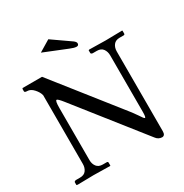

<svg xmlns="http://www.w3.org/2000/svg" viewBox="-187 -963 1070 1117"><g transform="rotate(-30 348.0 -404.5)"><path d="M293 -817.4 414.1 -732.9Q429.2 -721.7 429.2 -711.9Q429.2 -697.3 414.6 -697.3Q399.4 -697.3 371.6 -709L216.8 -771.5ZM602.5 -556.6V-21.5Q602.5 7.8 581.5 7.8Q557.1 6.8 542 -13.7L192.9 -455.1Q166.5 -488.3 158.7 -488.3Q148.9 -488.3 148.9 -439V-88.4Q148.9 -63 162.4 -45.4Q175.8 -27.8 203.6 -27.8H230Q238.3 -27.8 238.3 -19.5V-1L236.3 1Q164.6 -1 125.5 -1L18.1 1L10.7 -1V-19Q10.7 -22.9 15.1 -25.4Q19.5 -27.8 23.9 -27.8H50.3Q78.6 -27.8 91.6 -45.9Q104.5 -64 104.5 -88.4V-550.3Q99.1 -572.8 78.9 -595.2Q58.6 -617.7 36.1 -617.7Q18.6 -617.7 18.6 -626V-641.6L21.5 -646.5H152.3L501.5 -205.1Q512.7 -190.9 524.4 -173.1Q536.1 -155.3 542 -147.5Q547.9 -139.6 551.3 -139.6Q558.1 -139.6 558.1 -177.7V-556.6Q558.1 -581.1 545.2 -599.4Q532.2 -617.7 503.9 -617.7H477.5Q473.1 -617.7 468.8 -619.9Q464.4 -622.1 464.4 -626V-644.5L469.2 -646.5Q543.5 -644.5 579.1 -644.5L689.9 -646.5L691.9 -644.5V-626Q691.9 -617.7 683.6 -617.7H657.2Q629.4 -617.7 616 -600.1Q602.5 -582.5 602.5 -556.6Z"/></g></svg>

Font: Libertinage
Style: f
Weight: 400
Designer: OSP
Foundry: OSP
Version: Version 1.0; 2008; OFL relea